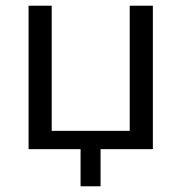

<svg xmlns="http://www.w3.org/2000/svg" viewBox="-20 -522 635 672"><path d="M262 130V0H80V-502H161V-64H434V-502H515V0H332V130Z"/></svg>

Font: Winston
Style: Regular
Weight: 400
Designer: Original fonts by Vernon Adams / Changes by Cristiano Sobral
Foundry: Original fonts by Vernon Adams / Changes by Cristiano Sobral
Version: Version 2.503;July 17, 2020;FontCreator 13.0.0.2655 64-bit